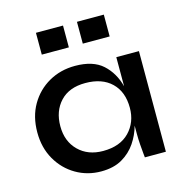

<svg xmlns="http://www.w3.org/2000/svg" viewBox="-106 -808 879 918"><g transform="rotate(-15 333.0 -349.5)"><path d="M284 11Q216 11 159.5 -22Q103 -55 69.5 -113.5Q36 -172 36 -248Q36 -326 70 -384.5Q104 -443 162 -476Q220 -509 292 -509Q381 -509 428.5 -466Q476 -423 494 -354V-498H606V0H502Q502 0 500 -19Q498 -38 496 -65.5Q494 -93 494 -118V-159Q482 -115 456 -76.5Q430 -38 388 -13.5Q346 11 284 11ZM318 -81Q402 -81 448 -128.5Q494 -176 494 -248Q494 -327 447.5 -372Q401 -417 318 -417Q238 -417 194 -370Q150 -323 150 -248Q150 -173 196.5 -127Q243 -81 318 -81ZM287 -710V-602H153V-710ZM489 -710V-602H356V-710Z"/></g></svg>

Font: Syne SemiBold
Style: Regular
Weight: 600
Designer: Lucas Descroix
Foundry: Bonjour Monde
Version: Version 2.200; ttfautohint (v1.8.4)